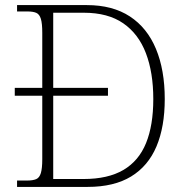

<svg xmlns="http://www.w3.org/2000/svg" viewBox="-20 -734 728 754"><path d="M47 0V-25H86Q109 -25 122 -30.5Q135 -36 140.5 -54.5Q146 -73 146 -109V-358H38V-389H146V-605Q146 -642 140.5 -660Q135 -678 122.5 -683.5Q110 -689 88 -689H47V-714H321Q422 -714 490 -669.5Q558 -625 592.5 -542Q627 -459 627 -345Q627 -236 594.5 -159Q562 -82 495 -41Q428 0 324 0ZM308 -31Q404 -31 464.5 -66.5Q525 -102 553.5 -172Q582 -242 582 -345Q582 -449 553 -525Q524 -601 464 -642.5Q404 -684 309 -684H189V-389H404V-358H189V-31Z"/></svg>

Font: Noto Serif Hebrew ExtraLight
Style: Regular
Weight: 250
Version: Version 2.003